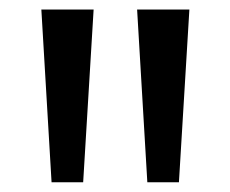

<svg xmlns="http://www.w3.org/2000/svg" viewBox="-20 -828 485 404"><path d="M88.5 -444.5 67 -808H177L155 -444.5ZM290 -444.5 268.5 -808H378.5L356.5 -444.5Z"/></svg>

Font: Encode Sans Expanded Medium
Style: Regular
Weight: 500
Width: 7
Designer: Multiple Designers
Foundry: Impallari Type
Version: Version 2.000